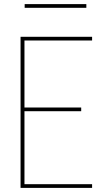

<svg xmlns="http://www.w3.org/2000/svg" viewBox="-20 -914 540 934"><path d="M80 0V-735H428V-717H99V-391H375V-373H99V-18H428V0ZM100 -876V-894H400V-876Z"/></svg>

Font: Iosevka SS04 Thin
Style: Regular
Weight: 100
Monospace: yes
Designer: Belleve Invis
Foundry: Belleve Invis
Version: Version 19.0.0; ttfautohint (v1.8.4)